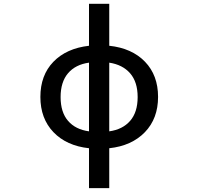

<svg xmlns="http://www.w3.org/2000/svg" viewBox="-20 -771 1040 1010"><path d="M448.2 -441.4Q377 -431.6 337.9 -385.7Q298.8 -339.8 298.8 -260.3Q298.8 -180.7 337.9 -135.3Q377 -89.8 448.2 -80.1ZM554.7 -80.1Q625 -89.8 664.6 -135.3Q704.1 -180.7 704.1 -260.3Q704.1 -339.8 664.6 -385.3Q625 -430.7 554.7 -441.4ZM554.7 -530.3Q673.8 -517.6 742.7 -446.3Q811.5 -375 811.5 -261.2Q811.5 -147.5 742.2 -75.7Q672.9 -3.9 554.7 8.8V218.8H448.2V8.8Q330.1 -3.9 261.2 -75.7Q192.4 -147.5 192.4 -261.2Q192.4 -375 260.7 -445.8Q329.1 -516.6 448.2 -530.3V-751H554.7Z"/></svg>

Font: GenEi Gothic M SemiBold
Style: Regular
Weight: 500
Designer: o_tamon (Modified); [Source Han Sans]
Ryoko NISHIZUKA  (kana & ideographs); Paul D. Hunt (Latin, Greek & Cyrillic); Wenl
Version: Version 1.1a;Original Version 1.004